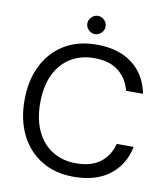

<svg xmlns="http://www.w3.org/2000/svg" viewBox="-94 -945 906 1036"><g transform="rotate(10 359.0 -427.0)"><path d="M379 12Q277 12 202.5 -33.5Q128 -79 87.5 -160.5Q47 -242 47 -350Q47 -458 87.5 -539.5Q128 -621 202.5 -666.5Q277 -712 379 -712Q500 -712 575 -655Q650 -598 671 -494H578Q562 -559 513 -598.5Q464 -638 379 -638Q305 -638 249.5 -603.5Q194 -569 163.5 -504.5Q133 -440 133 -350Q133 -260 163.5 -195.5Q194 -131 249.5 -96.5Q305 -62 379 -62Q464 -62 513 -100.5Q562 -139 578 -203H671Q650 -102 575 -45Q500 12 379 12ZM359 -766Q339 -766 324 -781Q309 -796 309 -816Q309 -836 324 -851Q339 -866 359 -866Q379 -866 394 -851Q409 -836 409 -816Q409 -796 394 -781Q379 -766 359 -766Z"/></g></svg>

Font: DM Sans 17pt
Style: Regular
Weight: 400
Version: Version 4.004;gftools[0.9.30]